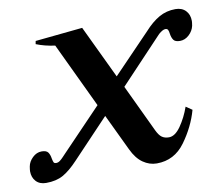

<svg xmlns="http://www.w3.org/2000/svg" viewBox="-98 -589 779 675"><g transform="rotate(-10 292.0 -251.5)"><path d="M618 -462Q618 -457 616 -445Q612 -427 597.5 -413.5Q583 -400 565 -400Q548 -400 542 -408.5Q536 -417 534 -431Q533 -440 530.5 -445Q528 -450 521 -450Q512 -450 497 -437L344 -275L424 -106Q433 -87 443 -80Q453 -73 468 -73Q490 -73 510.5 -102.5Q531 -132 544 -169L566 -154Q550 -96 511.5 -43Q473 10 410 10Q384 10 361 -6Q338 -22 322 -56L260 -186L130 -49Q101 -18 76 -4Q51 10 15 10Q-8 10 -21 -4Q-34 -18 -34 -40Q-34 -45 -32 -57Q-29 -74 -14.5 -88Q0 -102 18 -102Q35 -102 41 -93.5Q47 -85 49 -71Q51 -61 53 -57Q55 -53 62 -53Q69 -53 75.5 -58Q82 -63 88 -69.5Q94 -76 97 -79L240 -228L130 -460Q93 -465 63 -477L65 -488L234 -505L324 -316L456 -453Q483 -483 509.5 -498Q536 -513 568 -513Q591 -513 604.5 -499Q618 -485 618 -462Z"/></g></svg>

Font: Trirong SemiBold
Style: Italic
Weight: 600
Italic angle: -12°
Designer: Katatrad Team
Foundry: CadsonDemak
Version: Version 1.001